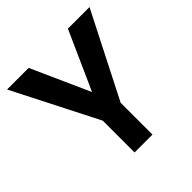

<svg xmlns="http://www.w3.org/2000/svg" viewBox="-177 -812 955 955"><g transform="rotate(-45 300.0 -335.0)"><path d="M10 -670 237 -224V0H363V-224L590 -670H438L300 -362L162 -670Z"/></g></svg>

Font: LT Wave Mono Bold
Style: Regular
Weight: 700
Designer: Daniel Lyons
Version: Version 2.5 (Glyphs App)